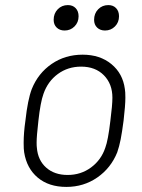

<svg xmlns="http://www.w3.org/2000/svg" viewBox="-20 -727 557 755"><path d="M75 -128Q73 -139 73 -165Q73 -205 80 -253Q89 -335 105 -377Q130 -439 183 -475.5Q236 -512 305 -512Q373 -512 418 -475Q463 -438 471 -377Q473 -367 473 -343Q473 -313 466 -253Q460 -207 454.5 -179Q449 -151 441 -128Q416 -66 362.5 -29Q309 8 241 8Q172 8 128.5 -28.5Q85 -65 75 -128ZM394 -146Q405 -175 414 -252Q422 -314 422 -343Q422 -397 388.5 -431Q355 -465 299 -465Q247 -465 207.5 -436Q168 -407 151 -358Q139 -325 131 -252Q124 -191 124 -167Q124 -152 125 -146Q129 -97 161.5 -68Q194 -39 246 -39Q298 -39 338 -68.5Q378 -98 394 -146ZM350 -649Q350 -674 366 -690.5Q382 -707 406 -707Q425 -707 436.5 -695Q448 -683 448 -663Q448 -639 432 -623Q416 -607 393 -607Q374 -607 362 -618.5Q350 -630 350 -649ZM191 -649Q191 -674 207 -690.5Q223 -707 247 -707Q266 -707 277.5 -695Q289 -683 289 -663Q289 -639 273 -623Q257 -607 234 -607Q215 -607 203 -618.5Q191 -630 191 -649Z"/></svg>

Font: Barlow Light
Style: Italic
Weight: 300
Italic angle: -7°
Designer: Jeremy Tribby
Foundry: Tribby Type
Version: Version 1.408